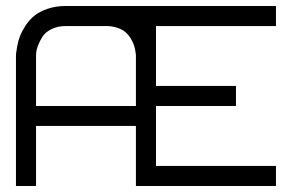

<svg xmlns="http://www.w3.org/2000/svg" viewBox="-20 -620 1006 640"><path d="M33.2 0V-433.1Q33.2 -436.5 33.7 -442.6Q34.2 -448.7 37.4 -466.1Q40.5 -483.4 46.4 -499Q52.2 -514.6 64.7 -533.9Q77.1 -553.2 94 -567.1Q110.8 -581.1 138.4 -590.6Q166 -600.1 200.2 -600.1H500H899.9V-533.2H500V-333.5H766.6V-266.6H500V-66.9H899.9V0H500H433.1V-200.2H100.1V0ZM100.1 -433.1V-266.6H433.1V-433.1Q433.1 -435.1 432.9 -438.7Q432.6 -442.4 430.7 -452.9Q428.7 -463.4 425.3 -472.7Q421.9 -481.9 414.6 -493.7Q407.2 -505.4 397.2 -513.7Q387.2 -522 370.6 -527.6Q354 -533.2 333.5 -533.2H200.2Q172.4 -533.2 151.6 -522.9Q130.9 -512.7 121.6 -497.8Q112.3 -482.9 106.7 -468.3Q101.1 -453.6 100.6 -443.4Z"/></svg>

Font: Malkor
Style: Regular
Weight: 400
Version: Version 1.3